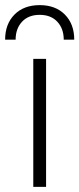

<svg xmlns="http://www.w3.org/2000/svg" viewBox="-41 -730 310 750"><path d="M249 -575H208Q208 -618 183 -645Q158 -672 114 -672Q70 -672 45 -645Q20 -618 20 -575H-21Q-21 -636 15.5 -673Q52 -710 114 -710Q176 -710 212.5 -673Q249 -636 249 -575ZM139 -500V0H89V-500Z"/></svg>

Font: Elaine Sans Light
Style: Regular
Weight: 300
Designer: Wei Huang
Foundry: Wei Huang
Version: Version 2.001;December 24, 2019;FontCreator 12.0.0.2547 64-b